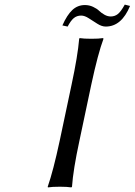

<svg xmlns="http://www.w3.org/2000/svg" viewBox="-20 -814 587 837"><path d="M377.9 -645Q411.1 -645 429.2 -647.9L431.2 -645Q407.2 -581.1 377.9 -444.8L326.2 -200.2Q298.8 -73.2 293.9 0L291 2.9Q272.5 0 241.2 0Q207 0 189 2.9L188 0Q211.9 -68.4 240.2 -200.2L292 -444.8Q318.8 -569.8 325.2 -645L327.1 -647.9Q345.7 -645 377.9 -645ZM462.9 -742.2Q480.5 -742.2 493.9 -752.9Q507.3 -763.7 523.9 -793.9L546.9 -788.1Q509.8 -698.2 440.9 -698.2Q423.8 -698.2 404.8 -710.2Q385.7 -722.2 367.4 -734.1Q349.1 -746.1 334 -746.1Q314.9 -746.1 301.5 -734.9Q288.1 -723.6 274.9 -698.2L252 -703.1Q272 -748.5 295.2 -770.3Q318.4 -792 350.1 -792Q369.1 -792 385.7 -784.2Q402.3 -776.4 411.9 -767.1Q421.4 -757.8 435.1 -750Q448.7 -742.2 462.9 -742.2Z"/></svg>

Font: Linear Smooth
Style: Italic
Weight: 400
Designer: Philipp H. Poll, Flanker
Foundry: Philipp H. Poll, reworked by Flanker
Version: Version 1.061 | FøM Fix